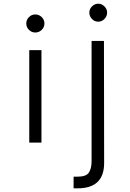

<svg xmlns="http://www.w3.org/2000/svg" viewBox="-20 -771 702 1038"><path d="M511.2 -653.8Q491.2 -653.8 477.1 -668.5Q462.9 -683.1 462.9 -703.1Q462.9 -722.2 477.5 -736.6Q492.2 -751 511 -751Q529.8 -751 544.4 -736.6Q559.1 -722.2 559.1 -703.1Q559.1 -683.1 544.7 -668.5Q530.3 -653.8 511.2 -653.8ZM205.6 -609.6Q190.9 -595.2 170.9 -595.2Q150.9 -595.2 136.5 -609.6Q122.1 -624 122.1 -644Q122.1 -664.1 136.5 -678.5Q150.9 -692.9 170.9 -692.9Q190.9 -692.9 205.6 -678.5Q220.2 -664.1 220.2 -644Q220.2 -624 205.6 -609.6ZM377.9 247.1V184.1H399.9Q445.8 184.1 460.4 162.1Q475.1 140.1 475.1 100.1V-549.8H542L543 109.9Q543 247.1 399.9 247.1ZM138.2 -500H204.1V0H138.2Z"/></svg>

Font: Oakes Grotesk
Style: Light
Weight: 300
Designer: Samuel Oakes
Foundry: Samuel Oakes
Version: Version 1.0 | wf-rip DC20170320